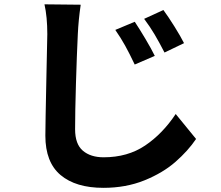

<svg xmlns="http://www.w3.org/2000/svg" viewBox="-20 -812 1040 905"><path d="M709.6 -548.6 615 -507.8Q589.8 -560.8 569.7 -597.1Q549.6 -633.4 523.4 -671L615.2 -709.4Q637.6 -675.6 665.5 -628.7Q693.4 -581.8 709.6 -548.6ZM847.4 -608.6 755.4 -564.4Q730.2 -613.4 708.7 -649.7Q687.2 -686 659.4 -723.2L750.2 -764.8Q774.2 -732 802.7 -686.4Q831.2 -640.8 847.4 -608.6ZM346.8 -651.2Q342 -552.8 338 -418.2Q334 -283.6 334 -202.6Q334 -132.6 370.6 -101.6Q407.2 -70.6 468.4 -70.6Q581.6 -70.6 663.9 -126Q746.2 -181.4 808.2 -274.6L904.2 -157Q866.2 -100.8 806.9 -48.9Q747.6 3 660.6 38.2Q573.6 73.4 467.2 73.4Q337.4 73.4 265.6 13.1Q193.8 -47.2 193.8 -172.4Q193.8 -218 199 -462.8Q203 -622.8 203 -651.2Q203 -732.2 189.6 -791.6L360.4 -789.8Q350 -718.8 346.8 -651.2Z"/></svg>

Font: 寒蝉端黑体 Light
Style: Regular
Weight: 300
Designer: ChillDuanSans {Warren2060}; 
Source Han Sans {Ryoko NISHIZUKA 西塚涼子 (kana, bopomofo & ideographs); Paul D. Hunt (Latin, G
Foundry: ChillType&Adobe
Version: Version 1.300;Glyphs 3.3 (3306)